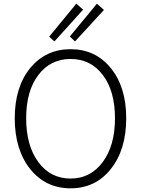

<svg xmlns="http://www.w3.org/2000/svg" viewBox="-20 -1009 765 1042"><path d="M363 13Q229 13 145 -90Q60 -196 60 -367Q60 -538 145 -641Q229 -742 363 -742Q497 -742 580 -641Q665 -538 665 -367Q665 -195 580 -90Q497 13 363 13ZM363 -40Q471 -40 537.5 -129.5Q604 -219 604 -367Q604 -515 538 -602Q472 -689 363 -689Q254 -689 188 -602Q122 -515 122 -367Q122 -219 188 -129.5Q254 -40 363 -40ZM275 -784 247 -810 394 -989 431 -957 353 -870ZM387 -784 359 -811 506 -989 544 -955 465 -869Z"/></svg>

Font: GenSekiGothic TW L
Style: Regular
Weight: 300
Version: Version 1.501;PS 1;hotconv 16.6.51;makeotf.lib2.5.65220